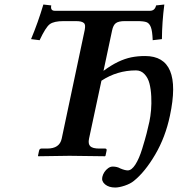

<svg xmlns="http://www.w3.org/2000/svg" viewBox="-20 -693 790 854"><path d="M224.1 -645H647Q668.9 -645 674.3 -668.9L710.9 -672.9Q700.7 -593.8 700.2 -519L659.2 -514.2Q657.7 -554.7 651.1 -572Q644.5 -589.4 632.1 -594.2Q619.6 -599.1 589.4 -599.1H535.2Q507.8 -599.1 495.6 -590.3Q483.4 -581.5 478.5 -557.1L440.4 -377.9Q474.1 -402.8 504.6 -417.5Q535.2 -432.1 563.7 -438Q592.3 -443.8 625.5 -443.8Q792.5 -443.8 735.8 -178.2Q715.8 -83 670.4 -5.6Q625 71.8 575.2 111.8Q559.6 124.5 534.7 132.8Q509.8 141.1 492.2 141.1Q464.4 141.1 447.5 127.2Q430.7 113.3 435.1 94.2Q437.5 83 444.3 72.5Q451.2 62 461.2 54.9Q471.2 47.9 481 47.9Q501 47.9 515.1 56.2Q535.6 64.9 548.3 64.9Q565.4 64.9 582.3 38.6Q599.1 12.2 612.3 -30.8Q625.5 -73.7 632.1 -99.6Q638.7 -125.5 644.5 -151.9Q649.4 -175.3 651.9 -203.6Q654.3 -231.9 652.8 -263.7Q651.4 -295.4 645 -320.8Q638.7 -346.2 623 -363Q607.4 -379.9 585 -379.9Q501 -379.9 431.2 -334L376 -76.2Q371.1 -52.7 381.6 -42.5Q392.1 -32.2 421.9 -32.2H447.8Q455.6 -32.2 454.1 -22.9L449.2 0L446.8 2Q328.1 0 289.1 0L150.4 2L148.9 0L153.8 -22.9Q155.8 -31.7 163.6 -32.2H189.9Q245.1 -32.2 254.4 -76.2L356.9 -560.1Q358.9 -571.3 358.4 -578.9Q357.9 -586.4 352.8 -590.8Q347.7 -595.2 339.1 -597.2Q330.6 -599.1 316.4 -599.1H263.2Q219.7 -599.1 201.4 -585.4Q183.1 -571.8 156.2 -514.2L118.2 -519Q149.4 -593.8 172.9 -672.9L208 -668.9Q203.1 -645 224.1 -645Z"/></svg>

Font: Linux Libertine Slanted
Style: Semibold Slanted
Weight: 600
Designer: Philipp H. Poll
Foundry: Philipp H. Poll
Version: Version 5.1.1